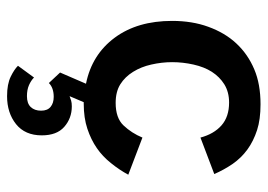

<svg xmlns="http://www.w3.org/2000/svg" viewBox="-127 -400 757 543"><g transform="rotate(90 251.5 -128.5)"><path d="M199.2 153.8Q207.5 162.1 220.7 168Q233.9 173.8 252 173.8Q272.5 173.8 282.7 163.1Q293 152.3 293 133.8Q293 115.7 282.2 106.9Q271.5 98.1 253.9 98.1Q228.5 98.1 214.8 111.8L185.1 80.1L216.8 6.8Q134.3 -9.8 86.4 -74.7Q39.1 -138.7 39.1 -236.8Q39.1 -293.5 55.7 -338.9Q72.8 -386.2 102.5 -418Q133.3 -451.2 176.3 -469.2Q217.8 -486.8 274.9 -486.8Q317.9 -486.8 347.7 -477.1Q379.4 -466.8 402.8 -449.7Q426.3 -432.6 443.4 -408.2Q460.4 -383.3 472.2 -356L369.1 -316.9Q358.9 -355 334.5 -376.5Q310.1 -397.9 270 -397.9Q240.2 -397.9 218.3 -384.3Q197.3 -371.1 183.1 -349.1Q169.4 -327.6 162.6 -297.4Q155.8 -267.1 155.8 -236.8Q155.8 -207.5 162.6 -177.7Q168.9 -149.4 183.1 -126.5Q197.3 -103.5 218.3 -90.3Q239.3 -77.1 271 -77.1Q313.5 -77.1 334.5 -99.1Q356.4 -122.1 369.1 -152.8L474.1 -112.8Q460.4 -87.4 441.4 -64Q422.4 -40 398.9 -23.9Q375 -7.3 344.2 2.9Q313.5 13.2 272.9 13.2H269L252 53.2Q256.3 51.3 264.6 48.8Q271 46.9 280.8 46.9Q314.5 46.9 338.9 68.4Q362.8 89.4 362.8 131.8Q362.8 179.2 331.1 204.6Q299.3 230 252 230Q217.8 230 196.8 219.7Q176.8 210 166 199.2Z"/></g></svg>

Font: Post Grotesk Medium
Style: Medium
Weight: 500
Version: Version 1.0